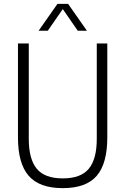

<svg xmlns="http://www.w3.org/2000/svg" viewBox="-20 -965 648 994"><path d="M305 9Q184 9 128.5 -54.8Q73 -118.5 73 -253.5V-740H129V-246Q129 -142 170 -91.8Q211 -41.5 305 -41.5Q399 -41.5 440 -91.8Q481 -142 481 -246V-740H535.5V-253.5Q535.5 -118.5 480.8 -54.8Q426 9 305 9ZM180 -806 277.5 -945H332.5L430 -806H382.5L305 -918L227.5 -806Z"/></svg>

Font: Encode Sans Condensed Light
Style: Regular
Weight: 300
Width: 3
Designer: Multiple Designers
Foundry: Impallari Type
Version: Version 3.000; ttfautohint (v1.8.3) -l 8 -r 50 -G 200 -x 14 